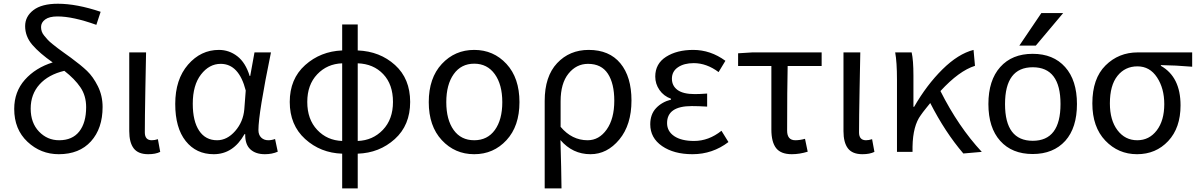

<svg xmlns="http://www.w3.org/2000/svg" viewBox="-20 -829 6541 1048"><path d="M302.7 -63.5Q375 -63.5 412.6 -111.3Q450.2 -159.2 450.2 -244.1Q450.2 -306.6 418.9 -352.5Q387.7 -398.4 331.1 -442.4Q244.1 -421.9 195.8 -368.2Q147.5 -314.5 147.5 -236.3Q147.5 -158.2 192.9 -110.8Q238.3 -63.5 302.7 -63.5ZM529.3 -764.6 505.9 -693.4Q377.9 -739.3 293.9 -739.3Q249 -739.3 226.6 -722.7Q204.1 -706.1 204.1 -681.6Q204.1 -668.9 208 -657.2Q211.9 -645.5 221.7 -633.8Q231.4 -622.1 240.2 -612.3Q249 -602.5 266.6 -588.4Q284.2 -574.2 295.9 -565.4Q307.6 -556.6 330.6 -540Q353.5 -523.4 367.2 -513.7Q421.9 -473.6 455.1 -441.9Q488.3 -410.2 514.2 -358.4Q540 -306.6 540 -245.1Q540 -127.9 476.6 -57.6Q413.1 12.7 300.8 12.7Q202.1 12.7 129.9 -55.2Q57.6 -123 57.6 -234.4Q57.6 -328.1 115.7 -393.6Q173.8 -459 267.6 -488.3Q196.3 -538.1 156.7 -584Q117.2 -629.9 117.2 -686.5Q117.2 -739.3 162.6 -773.9Q208 -808.6 295.9 -808.6Q398.4 -808.6 529.3 -764.6Z M789.1 12.7Q734.4 12.7 710 -19Q685.5 -50.8 685.5 -113.3V-543H777.3Q776.4 -501 773.4 -341.8Q770.5 -182.6 770.5 -106.4Q770.5 -63.5 808.6 -63.5Q824.2 -63.5 841.8 -69.3L854.5 0Q829.1 12.7 789.1 12.7Z M1146.5 12.7Q1050.8 12.7 993.7 -59.1Q936.5 -130.9 936.5 -261.7Q936.5 -395.5 1006.3 -476.1Q1076.2 -556.6 1174.8 -556.6Q1230.5 -556.6 1275.4 -522Q1320.3 -487.3 1342.8 -414.1H1345.7L1369.1 -543H1459Q1390.6 -210 1390.6 -119.1Q1390.6 -92.8 1405.8 -78.1Q1420.9 -63.5 1444.3 -63.5Q1462.9 -63.5 1481.4 -70.3L1496.1 -1Q1464.8 12.7 1425.8 12.7Q1375 12.7 1346.2 -14.2Q1317.4 -41 1318.4 -96.7H1314.5Q1252.9 12.7 1146.5 12.7ZM1165 -63.5Q1219.7 -63.5 1263.7 -113.8Q1307.6 -164.1 1313.5 -232.4L1321.3 -335Q1284.2 -480.5 1184.6 -480.5Q1122.1 -480.5 1077.1 -422.4Q1032.2 -364.3 1032.2 -262.7Q1032.2 -168 1066.9 -115.7Q1101.6 -63.5 1165 -63.5Z M1932.6 -483.4V-59.6Q2014.6 -62.5 2069.8 -120.1Q2125 -177.7 2125 -272.5Q2125 -368.2 2071.8 -424.3Q2018.6 -480.5 1932.6 -483.4ZM1847.7 -59.6V-483.4Q1765.6 -480.5 1711.4 -423.3Q1657.2 -366.2 1657.2 -272.5Q1657.2 -177.7 1711.4 -120.1Q1765.6 -62.5 1847.7 -59.6ZM1932.6 -695.3V-553.7Q2053.7 -548.8 2136.2 -474.1Q2218.8 -399.4 2218.8 -272.5Q2218.8 -145.5 2134.8 -69.8Q2050.8 5.9 1932.6 9.8V199.2H1847.7V9.8Q1729.5 5.9 1645.5 -70.3Q1561.5 -146.5 1561.5 -272.5Q1561.5 -398.4 1645.5 -473.6Q1729.5 -548.8 1847.7 -553.7V-695.3Z M2320.3 -271.5Q2320.3 -403.3 2391.6 -480Q2462.9 -556.6 2568.4 -556.6Q2673.8 -556.6 2744.6 -480Q2815.4 -403.3 2815.4 -271.5Q2815.4 -140.6 2744.6 -64Q2673.8 12.7 2568.4 12.7Q2462.9 12.7 2391.6 -64Q2320.3 -140.6 2320.3 -271.5ZM2456.1 -119.6Q2496.1 -63.5 2568.4 -63.5Q2640.6 -63.5 2681.2 -119.6Q2721.7 -175.8 2721.7 -271.5Q2721.7 -367.2 2680.7 -424.3Q2639.6 -481.4 2568.4 -481.4Q2497.1 -481.4 2456.5 -424.3Q2416 -367.2 2416 -271.5Q2416 -175.8 2456.1 -119.6Z M2953.1 199.2V-278.3Q2953.1 -412.1 3021 -484.4Q3088.9 -556.6 3193.4 -556.6Q3305.7 -556.6 3366.2 -483.4Q3426.8 -410.2 3426.8 -280.3Q3426.8 -147.5 3360.4 -67.4Q3293.9 12.7 3203.1 12.7Q3105.5 12.7 3039.1 -64.5Q3043.9 95.7 3044.9 199.2ZM3187.5 -63.5Q3250 -63.5 3291.5 -122.1Q3333 -180.7 3333 -279.3Q3333 -373 3297.9 -426.8Q3262.7 -480.5 3189.5 -480.5Q3126 -480.5 3083 -427.2Q3040 -374 3040 -276.4V-136.7Q3101.6 -63.5 3187.5 -63.5Z M3759.8 12.7Q3658.2 12.7 3593.8 -31.7Q3529.3 -76.2 3529.3 -150.4Q3529.3 -205.1 3561 -238.8Q3592.8 -272.5 3642.6 -285.2V-290Q3602.5 -304.7 3579.6 -337.9Q3556.6 -371.1 3556.6 -411.1Q3556.6 -481.4 3615.7 -519Q3674.8 -556.6 3763.7 -556.6Q3858.4 -556.6 3939.5 -497.1L3902.3 -435.5Q3836.9 -484.4 3766.6 -484.4Q3713.9 -484.4 3680.7 -461.9Q3647.5 -439.5 3647.5 -399.4Q3647.5 -360.4 3678.2 -337.9Q3709 -315.4 3772.5 -315.4Q3800.8 -315.4 3839.8 -318.4V-247.1Q3793 -250 3755.9 -250Q3621.1 -250 3621.1 -157.2Q3621.1 -112.3 3660.2 -85.9Q3699.2 -59.6 3768.6 -59.6Q3848.6 -59.6 3918 -115.2L3956.1 -53.7Q3869.1 12.7 3759.8 12.7Z M4301.8 12.7Q4242.2 12.7 4216.3 -20.5Q4190.4 -53.7 4190.4 -122.1V-468.8H4008.8V-538.1L4086.9 -543H4464.8V-468.8H4279.3Q4276.4 -345.7 4276.4 -116.2Q4276.4 -63.5 4321.3 -63.5Q4345.7 -63.5 4374 -71.3L4388.7 -1Q4343.8 12.7 4301.8 12.7Z M4687.5 12.7Q4632.8 12.7 4608.4 -19Q4584 -50.8 4584 -113.3V-543H4675.8Q4674.8 -501 4671.9 -341.8Q4668.9 -182.6 4668.9 -106.4Q4668.9 -63.5 4707 -63.5Q4722.7 -63.5 4740.2 -69.3L4752.9 0Q4727.5 12.7 4687.5 12.7Z M5338.9 0 5238.3 8.8Q5138.7 -107.4 5057.6 -266.6Q5055.7 -263.7 5035.6 -239.3Q5015.6 -214.8 5005.9 -200.2Q4962.9 -142.6 4960.9 -28.3V0H4876V-393.6Q4876 -490.2 4866.2 -543H4956.1Q4965.8 -501 4965.8 -416V-246.1H4969.7Q5038.1 -365.2 5124 -450.2Q5210 -535.2 5293.9 -556.6L5301.8 -469.7Q5214.8 -442.4 5113.3 -332Q5210.9 -137.7 5338.9 0Z M5465.8 -260.7Q5465.8 -60.5 5617.2 -60.5Q5768.6 -60.5 5768.6 -261.2Q5768.6 -461.9 5617.2 -461.9Q5465.8 -461.9 5465.8 -260.7ZM5794.9 -60.5Q5729.5 11.7 5616.7 11.7Q5503.9 11.7 5439.5 -60.1Q5375 -131.8 5375 -261.2Q5375 -390.6 5439.5 -462.9Q5503.9 -535.2 5616.7 -535.2Q5729.5 -535.2 5793.9 -462.9Q5858.4 -390.6 5858.4 -261.2Q5858.4 -131.8 5794.9 -60.5ZM5664.1 -757.8H5783.2L5633.8 -580.1H5543.9Z M5942.4 -264.6Q5942.4 -400.4 6014.2 -471.7Q6085.9 -543 6190.4 -543H6487.3V-464.8Q6394.5 -472.7 6316.4 -473.6V-469.7Q6423.8 -409.2 6423.8 -253.9Q6423.8 -130.9 6356.4 -59.1Q6289.1 12.7 6186.5 12.7Q6084 12.7 6013.2 -61.5Q5942.4 -135.7 5942.4 -264.6ZM6187.5 -63.5Q6252.9 -63.5 6293.9 -117.2Q6335 -170.9 6335 -260.7Q6335 -346.7 6295.4 -406.7Q6255.9 -466.8 6188.5 -466.8Q6121.1 -466.8 6079.6 -415Q6038.1 -363.3 6038.1 -264.6Q6038.1 -172.9 6079.6 -118.2Q6121.1 -63.5 6187.5 -63.5Z"/></svg>

Font: irohakakuC Regular
Style: Regular
Weight: 400
Designer: [Source Han Sans]
Ryoko NISHIZUKA Ë•øÂ°öÊ∂ºÂ≠ê (kana & ideographs); Paul D. Hunt (Latin, Greek & Cyrillic); Wenlong ZHAN
Version: Version 1.001.20160904